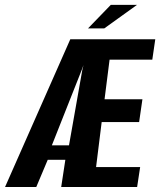

<svg xmlns="http://www.w3.org/2000/svg" viewBox="-54 -748 641 768"><path d="M-33.8 0 227.2 -591H567.1L555.2 -509.3H384.3L364.2 -351H515.7L502.5 -259.7H352.7L330.3 -79.7H506.6L494.5 0H190.8L207.4 -108.9H137L91.1 0ZM153.5 -166.8H222L275.1 -467.4L279.9 -487.6L272.8 -468ZM298.1 -634.4 389.1 -728.5H494L363.1 -634.4Z"/></svg>

Font: Alumni Sans Thin
Style: Italic
Weight: 100
Italic angle: -8°
Designer: Robert E. Leuschke
Foundry: Robert E. Leuschke
Version: Version 1.016